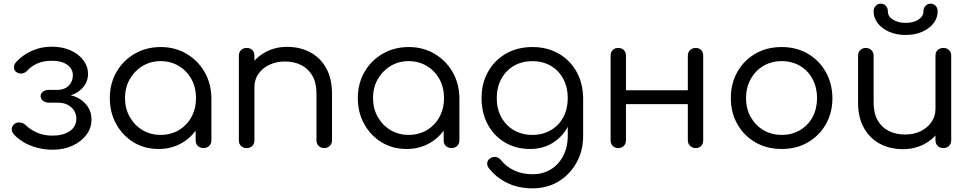

<svg xmlns="http://www.w3.org/2000/svg" viewBox="-20 -809 5307 1049"><path d="M268 9Q223 9 182 -2Q141 -13 108.5 -32.5Q76 -52 55 -76Q43 -90 44.5 -106.5Q46 -123 62 -134Q74 -142 91.5 -139.5Q109 -137 121 -125Q146 -100 183 -84Q220 -68 267 -68Q325 -68 361 -92.5Q397 -117 397 -160Q397 -198 369.5 -222.5Q342 -247 301 -248H248Q228 -248 215 -258.5Q202 -269 202 -284Q202 -299 215 -308.5Q228 -318 248 -318H300Q336 -320 357 -342.5Q378 -365 378 -398Q378 -433 347.5 -455Q317 -477 264 -477Q217 -477 183.5 -462Q150 -447 129 -423Q116 -410 100 -407.5Q84 -405 70 -415Q57 -423 56.5 -439.5Q56 -456 68 -470Q100 -506 151 -530Q202 -554 263 -554Q320 -554 365 -534Q410 -514 435.5 -480Q461 -446 461 -405Q461 -371 443 -344Q425 -317 395.5 -300.5Q366 -284 329 -282V-292Q372 -292 406 -274Q440 -256 460 -225.5Q480 -195 480 -157Q480 -110 452 -72.5Q424 -35 376 -13Q328 9 268 9Z M846 5Q770 5 710 -31.5Q650 -68 615 -131Q580 -194 580 -273Q580 -353 616.5 -416Q653 -479 716 -515.5Q779 -552 858 -552Q936 -552 998.5 -515.5Q1061 -479 1097.5 -416Q1134 -353 1135 -273L1101 -257Q1101 -183 1067.5 -123.5Q1034 -64 976.5 -29.5Q919 5 846 5ZM858 -72Q913 -72 957 -98Q1001 -124 1026 -170Q1051 -216 1051 -273Q1051 -331 1026 -376.5Q1001 -422 957 -448.5Q913 -475 858 -475Q803 -475 759 -448.5Q715 -422 689 -376.5Q663 -331 663 -273Q663 -216 689 -170Q715 -124 759 -98Q803 -72 858 -72ZM1092 0Q1073 0 1061 -11.5Q1049 -23 1049 -42V-207L1068 -295L1135 -273V-42Q1135 -23 1122.5 -11.5Q1110 0 1092 0Z M1752 0Q1733 0 1721 -12Q1709 -24 1709 -42V-297Q1709 -358 1686 -396.5Q1663 -435 1624.5 -454Q1586 -473 1536 -473Q1490 -473 1452 -455Q1414 -437 1392 -405.5Q1370 -374 1370 -333H1313Q1314 -396 1345.5 -445.5Q1377 -495 1430 -524Q1483 -553 1548 -553Q1619 -553 1674.5 -523.5Q1730 -494 1762 -437Q1794 -380 1794 -297V-42Q1794 -24 1782 -12Q1770 0 1752 0ZM1328 0Q1309 0 1297 -11.5Q1285 -23 1285 -42V-504Q1285 -524 1297 -535.5Q1309 -547 1328 -547Q1347 -547 1358.5 -535.5Q1370 -524 1370 -504V-42Q1370 -23 1358.5 -11.5Q1347 0 1328 0Z M2201 5Q2125 5 2065 -31.5Q2005 -68 1970 -131Q1935 -194 1935 -273Q1935 -353 1971.5 -416Q2008 -479 2071 -515.5Q2134 -552 2213 -552Q2291 -552 2353.5 -515.5Q2416 -479 2452.5 -416Q2489 -353 2490 -273L2456 -257Q2456 -183 2422.5 -123.5Q2389 -64 2331.5 -29.5Q2274 5 2201 5ZM2213 -72Q2268 -72 2312 -98Q2356 -124 2381 -170Q2406 -216 2406 -273Q2406 -331 2381 -376.5Q2356 -422 2312 -448.5Q2268 -475 2213 -475Q2158 -475 2114 -448.5Q2070 -422 2044 -376.5Q2018 -331 2018 -273Q2018 -216 2044 -170Q2070 -124 2114 -98Q2158 -72 2213 -72ZM2447 0Q2428 0 2416 -11.5Q2404 -23 2404 -42V-207L2423 -295L2490 -273V-42Q2490 -23 2477.5 -11.5Q2465 0 2447 0Z M2877 5Q2799 5 2739 -30.5Q2679 -66 2645 -129Q2611 -192 2611 -273Q2611 -355 2647 -418Q2683 -481 2745.5 -516.5Q2808 -552 2889 -552Q2969 -552 3031.5 -516.5Q3094 -481 3129.5 -418Q3165 -355 3166 -273L3116 -257Q3116 -181 3085 -121.5Q3054 -62 3000 -28.5Q2946 5 2877 5ZM2889 220Q2813 220 2752.5 191Q2692 162 2651 110Q2640 96 2642 80.5Q2644 65 2658 56Q2673 46 2690 49Q2707 52 2717 66Q2745 101 2789 122Q2833 143 2891 143Q2944 143 2987.5 117.5Q3031 92 3056.5 44Q3082 -4 3082 -69V-218L3113 -286L3166 -273V-65Q3166 15 3130 79.5Q3094 144 3032 182Q2970 220 2889 220ZM2889 -72Q2945 -72 2989 -97.5Q3033 -123 3057.5 -168.5Q3082 -214 3082 -273Q3082 -332 3057.5 -378Q3033 -424 2989 -449.5Q2945 -475 2889 -475Q2832 -475 2788 -449.5Q2744 -424 2719 -378Q2694 -332 2694 -273Q2694 -214 2719 -168.5Q2744 -123 2788 -97.5Q2832 -72 2889 -72Z M3781 0Q3763 0 3750.5 -12Q3738 -24 3738 -43V-504Q3738 -524 3750.5 -535.5Q3763 -547 3781 -547Q3800 -547 3811 -535.5Q3822 -524 3822 -504V-43Q3822 -24 3811 -12Q3800 0 3781 0ZM3358 0Q3339 0 3327.5 -12Q3316 -24 3316 -43V-504Q3316 -524 3327.5 -535.5Q3339 -547 3358 -547Q3377 -547 3388.5 -535.5Q3400 -524 3400 -504V-43Q3400 -24 3388.5 -12Q3377 0 3358 0ZM3387 -240V-316H3766V-240Z M4251 5Q4170 5 4107.5 -31Q4045 -67 4009 -130Q3973 -193 3973 -273Q3973 -354 4009 -417Q4045 -480 4107.5 -516Q4170 -552 4251 -552Q4331 -552 4393 -516Q4455 -480 4491 -417Q4527 -354 4528 -273Q4528 -193 4492 -130Q4456 -67 4393.5 -31Q4331 5 4251 5ZM4251 -72Q4307 -72 4351 -98Q4395 -124 4419.5 -169.5Q4444 -215 4444 -273Q4444 -331 4419.5 -377Q4395 -423 4351 -449Q4307 -475 4251 -475Q4195 -475 4151 -449Q4107 -423 4081.5 -377Q4056 -331 4056 -273Q4056 -215 4081.5 -169.5Q4107 -124 4151 -98Q4195 -72 4251 -72Z M4913 6Q4843 6 4787.5 -23.5Q4732 -53 4700 -110Q4668 -167 4668 -250V-505Q4668 -523 4680 -535Q4692 -547 4710 -547Q4729 -547 4741 -535Q4753 -523 4753 -505V-250Q4753 -190 4775.5 -151Q4798 -112 4837 -93Q4876 -74 4925 -74Q4972 -74 5009.5 -92Q5047 -110 5069 -142Q5091 -174 5091 -214H5149Q5147 -151 5116 -101.5Q5085 -52 5032 -23Q4979 6 4913 6ZM5134 0Q5115 0 5103 -12Q5091 -24 5091 -43V-505Q5091 -524 5103 -535.5Q5115 -547 5134 -547Q5153 -547 5165 -535.5Q5177 -524 5177 -505V-43Q5177 -24 5165 -12Q5153 0 5134 0ZM4928 -618Q4878 -618 4838.5 -635Q4799 -652 4776 -681.5Q4753 -711 4753 -748Q4753 -765 4764.5 -777Q4776 -789 4792 -789Q4809 -789 4820 -777Q4831 -765 4831 -746Q4831 -719 4859 -701.5Q4887 -684 4928 -684Q4970 -684 4997.5 -701.5Q5025 -719 5025 -746Q5025 -765 5036.5 -777Q5048 -789 5064 -789Q5081 -789 5092 -777Q5103 -765 5103 -748Q5103 -711 5080 -681.5Q5057 -652 5017.5 -635Q4978 -618 4928 -618Z"/></svg>

Font: Comfortaa Medium
Style: Regular
Weight: 500
Designer: Johan Aakerlund
Foundry: Johan Aakerlund
Version: Version 3.104; ttfautohint (v1.8.1.43-b0c9)